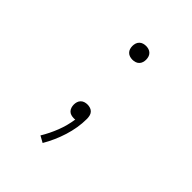

<svg xmlns="http://www.w3.org/2000/svg" viewBox="-203 -660 1006 1006"><g transform="rotate(45 300.0 -156.5)"><path d="M276 215 240 195Q266 152 284.5 104.5Q303 57 310 7Q307 8 304.5 8Q302 8 299 8Q289 8 279 5Q269 2 262 -5.5Q255 -13 252 -23Q249 -33 249 -43Q249 -53 252 -63Q255 -73 262.5 -80.5Q270 -88 280 -91Q290 -94 300 -94Q311 -94 321.5 -90.5Q332 -87 339 -79Q346 -71 348.5 -60Q351 -49 351 -39Q351 -5 345.5 28Q340 61 330 93Q320 125 306.5 155.5Q293 186 276 215ZM300 -426Q290 -426 280 -429Q270 -432 262.5 -439.5Q255 -447 252 -457Q249 -467 249 -477Q249 -487 252 -497Q255 -507 262.5 -514.5Q270 -522 280 -525Q290 -528 300 -528Q310 -528 320 -525Q330 -522 337.5 -514.5Q345 -507 348 -497Q351 -487 351 -477Q351 -467 348 -457Q345 -447 337.5 -439.5Q330 -432 320 -429Q310 -426 300 -426Z"/></g></svg>

Font: Iosevka Extralight Extended
Style: Regular
Weight: 200
Width: 7
Monospace: yes
Designer: Belleve Invis
Foundry: Belleve Invis
Version: Version 32.5.0; ttfautohint (v1.8.4)